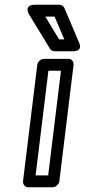

<svg xmlns="http://www.w3.org/2000/svg" viewBox="-20 -764 357 809"><path d="M130 -25 184 -466H237L183 -25ZM77 0C76 11 84 25 99 25H202C213 25 228 15 230 0L290 -491C291 -502 284 -516 269 -516H165C154 -516 139 -506 137 -491ZM229 -598 171 -694H210L251 -598ZM191 -558C194 -553 202 -548 210 -548H287C333 -548 313 -585 313 -585L251 -731C248 -738 240 -744 231 -744H127C78 -744 102 -704 102 -704Z"/></svg>

Font: Falling Sky
Style: CondOuObl
Weight: 400
Designer: Paul D. Hunt
Foundry: Adobe Systems Incorporated
Version: Version 1.02